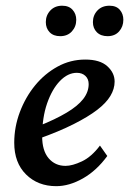

<svg xmlns="http://www.w3.org/2000/svg" viewBox="-20 -637 447 665"><path d="M174.8 7.8Q111.3 7.8 70.3 -32.7Q29.3 -73.2 29.3 -142.6Q29.3 -197.3 48.8 -249Q68.4 -300.8 101.6 -341.3Q134.8 -381.8 179.2 -406.2Q223.6 -430.7 275.4 -430.7Q326.2 -430.7 351.6 -407.7Q377 -384.8 377 -354.5Q377 -329.1 362.3 -304.7Q347.7 -280.3 316.4 -256.3Q285.2 -232.4 234.9 -207Q184.6 -181.6 113.3 -156.2V-200.2Q171.9 -223.6 210.4 -246.6Q249 -269.5 268.1 -293.9Q287.1 -318.4 287.1 -345.7Q287.1 -363.3 275.9 -374Q264.6 -384.8 246.1 -384.8Q214.8 -384.8 187.5 -356.4Q160.2 -328.1 143.1 -278.8Q126 -229.5 126 -165Q126 -115.2 148.4 -88.9Q170.9 -62.5 207 -62.5Q230.5 -62.5 263.7 -78.1Q296.9 -93.8 326.2 -132.8L351.6 -96.7Q314.5 -45.9 267.1 -19Q219.7 7.8 174.8 7.8ZM188.5 -511.7Q165 -511.7 151.9 -525.4Q138.7 -539.1 138.7 -560.5Q138.7 -584 154.3 -600.6Q169.9 -617.2 195.3 -617.2Q218.8 -617.2 231.4 -603Q244.1 -588.9 244.1 -568.4Q244.1 -544.9 229 -528.3Q213.9 -511.7 188.5 -511.7ZM352.5 -511.7Q329.1 -511.7 315.4 -525.4Q301.8 -539.1 301.8 -560.5Q301.8 -584 317.4 -600.6Q333 -617.2 359.4 -617.2Q382.8 -617.2 395 -603Q407.2 -588.9 407.2 -568.4Q407.2 -544.9 392.6 -528.3Q377.9 -511.7 352.5 -511.7Z"/></svg>

Font: Crimson Pro ExtraLight Medium
Style: Italic
Weight: 500
Italic angle: -12°
Version: Version 1.002